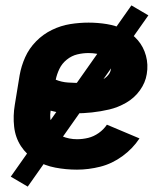

<svg xmlns="http://www.w3.org/2000/svg" viewBox="-20 -622 616 713"><path d="M266 8Q309 8 352.5 -3Q396 -14 434.5 -42Q473 -70 498 -108L377 -159Q365 -141 346.5 -128Q328 -115 307.5 -110Q287 -105 266 -105Q237 -105 210.5 -116Q184 -127 173.5 -154Q163 -181 168 -211Q189 -205 211.5 -203Q234 -201 257 -201H258Q289 -201 321.5 -204.5Q354 -208 386 -215.5Q418 -223 448.5 -240.5Q479 -258 499.5 -286.5Q520 -315 525 -347Q531 -382 522 -415Q513 -448 492 -472.5Q471 -497 441 -512Q411 -527 377 -532.5Q343 -538 309 -538Q275 -538 240.5 -532.5Q206 -527 173 -511Q140 -495 114 -468.5Q88 -442 73.5 -409.5Q59 -377 53 -343L35 -233Q28 -192 32.5 -151.5Q37 -111 58 -79Q79 -47 112.5 -27Q146 -7 185.5 0.5Q225 8 266 8ZM282 -314Q257 -314 233 -315.5Q209 -317 187 -326Q191 -346 200.5 -366Q210 -386 228 -400.5Q246 -415 267 -420Q288 -425 308 -425Q324 -425 338.5 -422.5Q353 -420 366 -413.5Q379 -407 387 -394.5Q395 -382 392 -366Q390 -350 376.5 -337.5Q363 -325 346.5 -320.5Q330 -316 314 -315Q298 -314 282 -314ZM83 71 531 -565 468 -602 20 34Z"/></svg>

Font: Iosevka Sparkle Extrabold
Style: Italic
Weight: 800
Italic angle: -9°
Designer: Belleve Invis
Foundry: Belleve Invis
Version: Version 4.5.0; ttfautohint (v1.8.3)